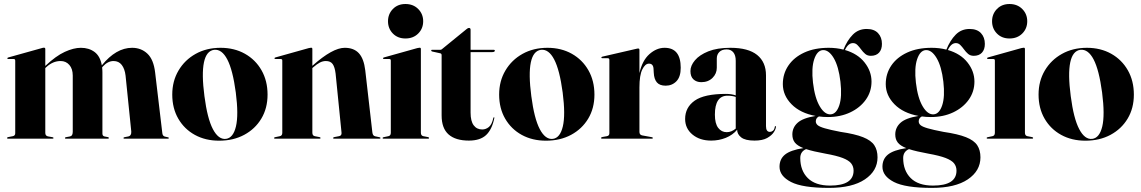

<svg xmlns="http://www.w3.org/2000/svg" viewBox="-20 -692 5695 958"><path d="M206 -447V-363L206.5 -363.5Q259 -413 303.2 -433.2Q347.5 -453.5 383.5 -453.5Q424 -453.5 452 -432.5Q480 -411.5 488 -366Q559 -453.5 639 -453.5Q684.5 -453.5 715.5 -424.2Q746.5 -395 754 -330.5L790 -27Q791.5 -13.5 802.5 -10.5L818 -7Q822.5 -6 822.5 -3.5Q822.5 0 818 0H600Q596 0 596 -3.5Q596 -6 601 -7.5L619.5 -11Q636.5 -14.5 635 -36L606.5 -315Q602.5 -348.5 587.5 -368Q572.5 -387.5 546.5 -387.5Q518 -387.5 493 -360L489.5 -355.5Q491 -344 491 -331V-25.5Q491 -13 502 -11L518 -8Q523.5 -6.5 523.5 -3.5Q523.5 0 516.5 0H308Q304 0 304 -3.5Q304 -6.5 309 -7.5L328 -11Q337 -13 340 -19.2Q343 -25.5 343 -34.5V-315Q343 -348.5 326 -368Q309 -387.5 282.5 -387.5Q244 -387.5 211.5 -357.5L206 -352.5V-29Q206 -14.5 219 -11.5L242 -7.5Q247 -6.5 247 -3.5Q247 0 241.5 0H20Q15 0 15 -3.5Q15 -6.5 21 -8L44 -12.5Q56 -15 56 -27V-388.5Q56 -397.5 49 -397.5H21Q16.5 -397.5 16.5 -401Q16.5 -404 22 -405.5L188.5 -452Q192.5 -453.5 195 -453.8Q197.5 -454 200 -454Q206 -454 206 -447Z M1080.5 -453.5Q1149 -453.5 1202 -423.8Q1255 -394 1285 -341.2Q1315 -288.5 1315 -220Q1315 -152 1284 -100.2Q1253 -48.5 1198.5 -19.2Q1144 10 1073.5 10Q1005 10 952.2 -19Q899.5 -48 869.5 -100Q839.5 -152 839.5 -220Q839.5 -287.5 870.8 -340.2Q902 -393 956.2 -423.2Q1010.5 -453.5 1080.5 -453.5ZM1107 1Q1143.5 -3.5 1157.2 -60.8Q1171 -118 1156.5 -230.5Q1141.5 -343 1114.2 -395.2Q1087 -447.5 1048.5 -443.5Q971 -433.5 1000 -212.5Q1014.5 -100.5 1042.2 -47.8Q1070 5 1107 1Z M1538.5 -447.5V-364L1539.5 -364.5Q1639.5 -453.5 1700 -453.5Q1745.5 -453.5 1770.5 -426.5Q1795.5 -399.5 1802.5 -341L1838 -31Q1840 -14.5 1851.5 -12L1873 -7.5Q1878.5 -6.5 1878.5 -3.5Q1878.5 0 1874 0H1647Q1642 0 1642 -3.5Q1642 -6.5 1648 -8L1671.5 -12.5Q1686 -15 1684 -31L1654.5 -325Q1650.5 -357.5 1639.8 -372.5Q1629 -387.5 1606 -387.5Q1590.5 -387.5 1575.8 -379.8Q1561 -372 1544.5 -357.5L1538.5 -352.5V-30Q1538.5 -15 1550.5 -12.5L1574 -8Q1579.5 -6.5 1579.5 -3.5Q1579.5 0 1575 0H1351.5Q1347.5 0 1347.5 -3.5Q1347.5 -6.5 1352.5 -7.5L1376.5 -12.5Q1388.5 -15 1388.5 -29.5V-390Q1388.5 -397.5 1381 -397.5H1355Q1349.5 -397.5 1349.5 -401.5Q1349.5 -404 1354.5 -405.5L1520.5 -452Q1529.5 -454 1532.5 -454Q1538.5 -454 1538.5 -447.5Z M2003 -500Q1964.5 -500 1940.2 -524.8Q1916 -549.5 1916 -586Q1916 -622 1940.2 -647Q1964.5 -672 2003 -672Q2042 -672 2066.8 -647Q2091.5 -622 2091.5 -586Q2091.5 -549.5 2066.8 -524.8Q2042 -500 2003 -500ZM2080 -447.5V-30Q2080 -15 2092 -12.5L2115.5 -8Q2121 -6.5 2121 -3.5Q2121 0 2116.5 0H1893Q1889 0 1889 -3.5Q1889 -6.5 1894 -7.5L1918 -12.5Q1930 -15 1930 -29.5V-390Q1930 -397.5 1922.5 -397.5H1896.5Q1891 -397.5 1891 -401.5Q1891 -404 1896 -405.5L2062 -452Q2071 -454 2074 -454Q2080 -454 2080 -447.5Z M2177 -426 2136.5 -435Q2131.5 -436.5 2131.5 -440Q2131.5 -443.5 2135 -443.5H2177Q2182 -443.5 2185.5 -447L2307 -546Q2314 -552.5 2320.5 -552.5Q2328 -552.5 2328 -543V-443.5H2444Q2449 -443.5 2449 -439.5Q2449 -432 2435.5 -432H2328V-130Q2328 -87.5 2343.5 -66.8Q2359 -46 2386 -46Q2404.5 -46 2419.5 -58.5Q2434.5 -71 2441.5 -103.5Q2442.5 -107 2445 -106.8Q2447.5 -106.5 2446.5 -103Q2435 -46 2405.5 -18.2Q2376 9.5 2319.5 9.5Q2253 9.5 2218.2 -21.2Q2183.5 -52 2183.5 -116V-416.5Q2183.5 -424.5 2177 -426Z M2711.5 -453.5Q2780 -453.5 2833 -423.8Q2886 -394 2916 -341.2Q2946 -288.5 2946 -220Q2946 -152 2915 -100.2Q2884 -48.5 2829.5 -19.2Q2775 10 2704.5 10Q2636 10 2583.2 -19Q2530.5 -48 2500.5 -100Q2470.5 -152 2470.5 -220Q2470.5 -287.5 2501.8 -340.2Q2533 -393 2587.2 -423.2Q2641.5 -453.5 2711.5 -453.5ZM2738 1Q2774.5 -3.5 2788.2 -60.8Q2802 -118 2787.5 -230.5Q2772.5 -343 2745.2 -395.2Q2718 -447.5 2679.5 -443.5Q2602 -433.5 2631 -212.5Q2645.5 -100.5 2673.2 -47.8Q2701 5 2738 1Z M3170.5 -443V-327Q3184.5 -390 3220.2 -421.8Q3256 -453.5 3296 -453.5Q3376.5 -453.5 3376.5 -354Q3376.5 -308.5 3355 -286.5Q3333.5 -264.5 3301.5 -264.5Q3271.5 -264.5 3257.5 -281Q3243.5 -297.5 3242 -329L3241 -346Q3240.5 -374.5 3218 -374.5Q3199 -374.5 3184.8 -345.5Q3170.5 -316.5 3170.5 -256V-34Q3170.5 -19.5 3183.5 -16.5L3232.5 -7.5Q3237.5 -6.5 3237.5 -3.5Q3237.5 0 3232 0H2984.5Q2979 0 2979 -3.5Q2979 -7 2986 -8.5L3008.5 -12.5Q3020.5 -15 3020.5 -27V-392.5Q3020.5 -401.5 3013 -401.5H2985Q2980.5 -401.5 2980.5 -405Q2980.5 -408 2986 -409.5L3153 -448Q3157 -449 3159.5 -449.5Q3162 -450 3164.5 -450Q3170.5 -450 3170.5 -443Z M3398.5 -98.5Q3398.5 -156 3446.2 -189.8Q3494 -223.5 3602 -223.5Q3630.5 -223.5 3651 -216V-389Q3651 -416 3639 -430.8Q3627 -445.5 3606 -445.5Q3581.5 -445.5 3569 -432.5Q3556.5 -419.5 3556.5 -400.5V-354Q3556.5 -324.5 3535 -303.2Q3513.5 -282 3479 -282Q3455.5 -282 3440.2 -295.8Q3425 -309.5 3425 -337.5Q3425 -364.5 3447.5 -391.2Q3470 -418 3514.2 -435.8Q3558.5 -453.5 3624.5 -453.5Q3713.5 -453.5 3757.8 -417.8Q3802 -382 3802 -316V-62.5Q3802 -34 3821.5 -34Q3829.5 -34 3836.8 -39.8Q3844 -45.5 3846 -59.5Q3846.5 -63 3848.5 -63Q3851.5 -63 3851.5 -59.5Q3851.5 -49 3841.2 -32.8Q3831 -16.5 3807.8 -3.5Q3784.5 9.5 3744.5 9.5Q3698.5 9.5 3678.2 -6.5Q3658 -22.5 3658 -44.5Q3635.5 -18 3601.2 -4.2Q3567 9.5 3528.5 9.5Q3471.5 9.5 3435 -20.8Q3398.5 -51 3398.5 -98.5ZM3547 -120Q3547 -75.5 3563.5 -54Q3580 -32.5 3606 -32.5Q3630 -32.5 3651 -50.5V-208.5Q3633 -214.5 3610 -214.5Q3547 -214.5 3547 -120Z M4174 -34Q4246 -23.5 4286.2 -7.5Q4326.5 8.5 4342.5 32.8Q4358.5 57 4358.5 93Q4358.5 160.5 4295.5 203Q4232.5 245.5 4116.5 245.5Q3984 245.5 3926.8 216Q3869.5 186.5 3869.5 140Q3869.5 101.5 3897 79.2Q3924.5 57 3988.5 47Q3959 35.5 3946.2 19.5Q3933.5 3.5 3933.5 -21Q3933.5 -55.5 3959.5 -79.2Q3985.5 -103 4049.5 -113.5Q3973 -127.5 3929.5 -171.8Q3886 -216 3886 -272.5Q3886 -324 3913.8 -365Q3941.5 -406 3993 -429.8Q4044.5 -453.5 4115 -453.5Q4154 -453.5 4188.5 -444.5Q4207 -490.5 4235 -519Q4263 -547.5 4304.5 -547.5Q4341.5 -547.5 4361 -526.8Q4380.5 -506 4380.5 -473Q4380.5 -445 4366 -429.2Q4351.5 -413.5 4325 -413.5Q4308 -413.5 4296.8 -423.2Q4285.5 -433 4276.5 -445.5Q4267.5 -458 4258 -467.5Q4248.5 -477 4236 -477Q4212 -477 4196 -442.5Q4259.5 -424 4294 -380.2Q4328.5 -336.5 4328.5 -285Q4328.5 -234.5 4300 -194.5Q4271.5 -154.5 4222.2 -131.2Q4173 -108 4111 -108Q4087.5 -108 4066 -111Q4050.5 -103 4050.5 -86.5Q4050.5 -75.5 4059.8 -67.5Q4069 -59.5 4095.5 -51.8Q4122 -44 4174 -34ZM4085 -442Q4057 -439.5 4042.5 -396.2Q4028 -353 4036.5 -279.5Q4045.5 -203 4070.5 -161Q4095.5 -119 4125.5 -121.5Q4153.5 -124 4167.8 -166.8Q4182 -209.5 4173.5 -284Q4164.5 -361 4139.8 -402.5Q4115 -444 4085 -442ZM3973 96.5Q3973 159 4010.5 196.5Q4048 234 4121.5 234Q4239 234 4239 159.5Q4239 138.5 4227 123.2Q4215 108 4184.5 96.2Q4154 84.5 4098 74.5Q4068 69 4044.2 63.5Q4020.5 58 4002 52Q3973 64.5 3973 96.5Z M4687.5 -34Q4759.5 -23.5 4799.8 -7.5Q4840 8.5 4856 32.8Q4872 57 4872 93Q4872 160.5 4809 203Q4746 245.5 4630 245.5Q4497.5 245.5 4440.2 216Q4383 186.5 4383 140Q4383 101.5 4410.5 79.2Q4438 57 4502 47Q4472.5 35.5 4459.8 19.5Q4447 3.5 4447 -21Q4447 -55.5 4473 -79.2Q4499 -103 4563 -113.5Q4486.5 -127.5 4443 -171.8Q4399.5 -216 4399.5 -272.5Q4399.5 -324 4427.2 -365Q4455 -406 4506.5 -429.8Q4558 -453.5 4628.5 -453.5Q4667.5 -453.5 4702 -444.5Q4720.5 -490.5 4748.5 -519Q4776.5 -547.5 4818 -547.5Q4855 -547.5 4874.5 -526.8Q4894 -506 4894 -473Q4894 -445 4879.5 -429.2Q4865 -413.5 4838.5 -413.5Q4821.5 -413.5 4810.2 -423.2Q4799 -433 4790 -445.5Q4781 -458 4771.5 -467.5Q4762 -477 4749.5 -477Q4725.5 -477 4709.5 -442.5Q4773 -424 4807.5 -380.2Q4842 -336.5 4842 -285Q4842 -234.5 4813.5 -194.5Q4785 -154.5 4735.8 -131.2Q4686.5 -108 4624.5 -108Q4601 -108 4579.5 -111Q4564 -103 4564 -86.5Q4564 -75.5 4573.2 -67.5Q4582.5 -59.5 4609 -51.8Q4635.5 -44 4687.5 -34ZM4598.5 -442Q4570.5 -439.5 4556 -396.2Q4541.5 -353 4550 -279.5Q4559 -203 4584 -161Q4609 -119 4639 -121.5Q4667 -124 4681.2 -166.8Q4695.5 -209.5 4687 -284Q4678 -361 4653.2 -402.5Q4628.5 -444 4598.5 -442ZM4486.5 96.5Q4486.5 159 4524 196.5Q4561.5 234 4635 234Q4752.5 234 4752.5 159.5Q4752.5 138.5 4740.5 123.2Q4728.5 108 4698 96.2Q4667.5 84.5 4611.5 74.5Q4581.5 69 4557.8 63.5Q4534 58 4515.5 52Q4486.5 64.5 4486.5 96.5Z M5017 -500Q4978.5 -500 4954.2 -524.8Q4930 -549.5 4930 -586Q4930 -622 4954.2 -647Q4978.5 -672 5017 -672Q5056 -672 5080.8 -647Q5105.5 -622 5105.5 -586Q5105.5 -549.5 5080.8 -524.8Q5056 -500 5017 -500ZM5094 -447.5V-30Q5094 -15 5106 -12.5L5129.5 -8Q5135 -6.5 5135 -3.5Q5135 0 5130.5 0H4907Q4903 0 4903 -3.5Q4903 -6.5 4908 -7.5L4932 -12.5Q4944 -15 4944 -29.5V-390Q4944 -397.5 4936.5 -397.5H4910.5Q4905 -397.5 4905 -401.5Q4905 -404 4910 -405.5L5076 -452Q5085 -454 5088 -454Q5094 -454 5094 -447.5Z M5403 -453.5Q5471.5 -453.5 5524.5 -423.8Q5577.5 -394 5607.5 -341.2Q5637.5 -288.5 5637.5 -220Q5637.5 -152 5606.5 -100.2Q5575.5 -48.5 5521 -19.2Q5466.5 10 5396 10Q5327.5 10 5274.8 -19Q5222 -48 5192 -100Q5162 -152 5162 -220Q5162 -287.5 5193.2 -340.2Q5224.5 -393 5278.8 -423.2Q5333 -453.5 5403 -453.5ZM5429.5 1Q5466 -3.5 5479.8 -60.8Q5493.5 -118 5479 -230.5Q5464 -343 5436.8 -395.2Q5409.5 -447.5 5371 -443.5Q5293.5 -433.5 5322.5 -212.5Q5337 -100.5 5364.8 -47.8Q5392.5 5 5429.5 1Z"/></svg>

Font: Fraunces 144pt
Style: Bold
Weight: 700
Version: Version 1.000;[b76b70a41]